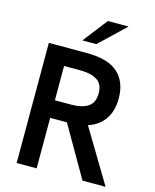

<svg xmlns="http://www.w3.org/2000/svg" viewBox="-131 -989 869 1076"><g transform="rotate(15 303.5 -450.5)"><path d="M71 -697H294Q415 -697 472.5 -645Q530 -593 530 -497Q530 -425 497.5 -377Q465 -329 402 -308L587 0H453L284 -293H240H187V0H71ZM414 -496Q414 -550 378.5 -572Q343 -594 282 -594H187V-395H282Q344 -395 379 -418Q414 -441 414 -496ZM359 -901H479L330 -759H249Z"/></g></svg>

Font: Hanken Grotesk SemiBold
Style: Regular
Weight: 600
Designer: Alfredo Marco Pradil
Foundry: Hanken Design Co.
Version: Version 3.014